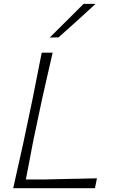

<svg xmlns="http://www.w3.org/2000/svg" viewBox="-20 -990 608 1010"><path d="M49.5 0Q63.5 -61.5 75.5 -116.5Q87.5 -171.5 102.5 -237.5L152 -472.5Q165 -539.5 176.5 -596.8Q188 -654 199.5 -713H257Q243 -652.5 230.2 -596.2Q217.5 -540 202 -472L154 -244.5Q143.5 -189 134.5 -141.8Q125.5 -94.5 116 -46H217.5Q278 -47.5 323.8 -48.5Q369.5 -49.5 409.2 -50.2Q449 -51 490 -52L479.5 0ZM241.5 -792.5Q287.5 -838 331 -881.2Q374.5 -924.5 419.5 -969.5H482.5Q436 -926 386.8 -881.8Q337.5 -837.5 288 -793.5Z"/></svg>

Font: Commissioner Loud ExtraLight
Style: Italic
Weight: 200
Italic angle: -12°
Designer: Kostas Bartsokas
Foundry: Kostas Bartsokas
Version: Version 1.000; ttfautohint (v1.8.3)